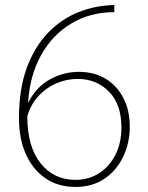

<svg xmlns="http://www.w3.org/2000/svg" viewBox="-20 -728 587 759"><path d="M279 11Q210 11 160 -23Q110 -57 82.5 -118Q55 -179 55 -261Q55 -376 86 -460Q117 -544 170.5 -599Q224 -654 291.5 -680.5Q359 -707 432 -708V-680Q337 -680 262.5 -635.5Q188 -591 143 -511Q98 -431 91 -323H92Q123 -384 177 -414Q231 -444 292 -444Q352 -444 397 -417Q442 -390 467.5 -341Q493 -292 493 -227Q493 -163 467 -108.5Q441 -54 393 -21.5Q345 11 279 11ZM278 -17Q331 -17 372 -43.5Q413 -70 436.5 -116.5Q460 -163 460 -224Q460 -316 410.5 -366Q361 -416 287 -416Q245 -416 205 -399.5Q165 -383 134 -350.5Q103 -318 88 -269Q88 -148 140.5 -82.5Q193 -17 278 -17Z"/></svg>

Font: Murecho ExtraLight
Style: Regular
Weight: 200
Designer: Neil Summerour
Foundry: Positype
Version: Version 1.010; ttfautohint (v1.8.3)